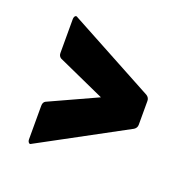

<svg xmlns="http://www.w3.org/2000/svg" viewBox="-83 -588 587 581"><g transform="rotate(20 210.0 -297.5)"><path d="M74 -94Q69 -90 65.5 -94Q62 -98 62 -104V-212Q62 -224 70 -228L223 -298L70 -367Q62 -372 62 -382V-490Q62 -498 65.5 -501.5Q69 -505 74 -501L350 -352Q359 -346 359 -336V-259Q359 -249 350 -243Z"/></g></svg>

Font: Sofia Sans Extra Condensed Black
Style: Regular
Weight: 900
Designer: Botio Nikoltchev, Ani Petrova
Foundry: lettersoup
Version: Version 4.101